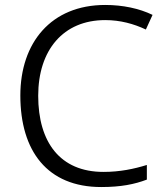

<svg xmlns="http://www.w3.org/2000/svg" viewBox="-20 -744 666 774"><path d="M404 -663C465 -663 519 -648 568 -625L595 -684C541 -710 475 -724 404 -724C186 -724 62 -572 62 -359C62 -135 171 10 388 10C467 10 522 -1 572 -20V-79C520 -63 464 -51 397 -51C222 -51 134 -171 134 -358C134 -542 235 -663 404 -663Z"/></svg>

Font: Noto Sans Syriac Light
Style: Regular
Weight: 300
Designer: Patrick Giasson and the Monotype Design Team
Foundry: Monotype Imaging Inc.
Version: Version 3.000